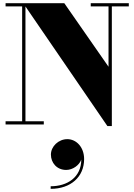

<svg xmlns="http://www.w3.org/2000/svg" viewBox="-20 -770 832 1188"><path d="M14.5 -19.5V0H251V-19.5H137.5V-730L644.5 10H672V-730.5H777V-750H541.5V-730.5H651.5V-357L378 -750H14.5V-730.5H117V-19.5ZM295 186.5C295 236.5 331 281.5 389.5 281.5C430 281.5 470.5 252.5 483 217.5C482.5 327.5 396 382.5 293.5 382.5V398.5C417.5 398.5 500.5 324.5 500.5 214.5C500.5 140 452 91 396.5 91C342 91 295 136 295 186.5Z"/></svg>

Font: Bodoni* 11pt Fatface
Style: Regular
Weight: 900
Version: Version 2.3